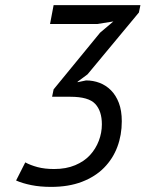

<svg xmlns="http://www.w3.org/2000/svg" viewBox="-20 -720 570 752"><path d="M192 -58Q239 -58 274.5 -73Q310 -88 332.5 -112.5Q355 -137 367 -168.5Q379 -200 379 -233Q379 -285 353 -313Q327 -341 256 -341H184L190 -370L372 -592L424 -636L361 -626H176L190 -700H530L524 -671L323 -429L284 -400V-398L317 -405Q345 -405 370 -395.5Q395 -386 414.5 -366.5Q434 -347 445.5 -317Q457 -287 457 -245Q457 -191 439.5 -144.5Q422 -98 387.5 -63Q353 -28 301 -8Q249 12 180 12Q137 12 102.5 5Q68 -2 43 -13L79 -84Q99 -73 127 -65.5Q155 -58 192 -58Z"/></svg>

Font: PT Sans
Style: Italic
Weight: 400
Italic angle: -12°
Designer: A.Korolkova, O.Umpeleva, V.Yefimov
Foundry: ParaType Ltd
Version: Version 2.003W OFL